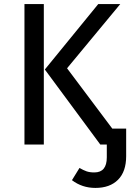

<svg xmlns="http://www.w3.org/2000/svg" viewBox="-20 -709 649 942"><path d="M100 -689H195V0H100ZM599 -78V57Q599 133 559 173Q519 213 448 213Q383 213 333 175L370 115Q389 126 404.5 131.5Q420 137 443 137Q504 137 504 63V0H472L200 -368L462 -689H570L309 -374L531 -78Z"/></svg>

Font: Fira Sans
Style: Regular
Weight: 400
Designer: bBox Type GmbH & Carrois Corporate GbR & Edenspiekermann AG
Foundry: bBox Type GmbH & Carrois Corporate GbR & Edenspiekermann AG
Version: Version 4.301